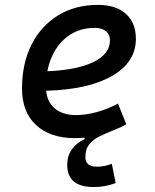

<svg xmlns="http://www.w3.org/2000/svg" viewBox="-20 -547 626 774"><path d="M358.4 207Q251 207 251 118.2Q251 80.1 270.3 54Q289.6 27.8 320.8 14.2V7.8Q300.8 9.8 282.2 9.8Q181.6 9.8 125.2 -43Q68.8 -95.7 68.8 -189.9Q68.8 -291.5 107.2 -367.2Q145.5 -442.9 214.4 -485.1Q283.2 -527.3 375 -527.3Q447.3 -527.3 487.5 -491.2Q527.8 -455.1 527.8 -390.6Q527.8 -296.4 432.4 -241.2Q336.9 -186 166 -181.2Q170.4 -134.8 202.1 -108.9Q233.9 -83 286.6 -83Q325.7 -83 370.1 -95.2Q414.6 -107.4 455.6 -129.4L489.3 -45.9Q461.9 -30.8 431.6 -19.5Q406.7 -9.3 382.1 2.4Q357.4 14.2 340.8 33.7Q324.2 53.2 324.2 86.9Q324.2 125 371.1 125Q400.9 125 430.7 113.3L446.3 190.9Q403.8 207 358.4 207ZM170.9 -259.8Q290.5 -264.6 356.9 -297.1Q423.3 -329.6 423.3 -384.3Q423.3 -407.7 407.2 -421.1Q391.1 -434.6 361.3 -434.6Q287.6 -434.6 237.1 -387.2Q186.5 -339.8 170.9 -259.8Z"/></svg>

Font: CaskaydiaCove NFP
Style: Italic
Weight: 400
Italic angle: -10°
Designer: Aaron Bell
Foundry: Saja Typeworks
Version: Version 2111.001; VTT 6.35;Nerd Fonts 3.1.1